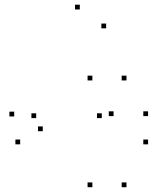

<svg xmlns="http://www.w3.org/2000/svg" viewBox="-20 -772 660 802"><path d="M598.6 -169.1V-189.1H578.6V-169.1ZM598.6 -287V-307H578.6V-287ZM454.4 -287V-307H434.4V-287ZM405.2 -278.7V-298.7H385.2V-278.7ZM131.2 -278.7V-298.7H111.2V-278.7ZM158.6 -223.9V-243.9H138.6V-223.9ZM423.4 -653.6V-673.6H403.4V-653.6ZM313.4 -732.4V-752.4H293.4V-732.4ZM39.3 -285.6V-305.6H19.3V-285.6ZM64.3 -169.1V-189.1H44.3V-169.1ZM508.3 10V-10H488.3V10ZM508.3 -436V-456H488.3V-436ZM365.8 -436V-456H345.8V-436ZM365.8 10V-10H345.8V10Z"/></svg>

Font: Monaspace Krypton Dots Var
Style: Regular
Weight: 400
Designer: Riley Cran and the Lettermatic Team
Version: Version 1.100 (Monaspace Krypton Dots)